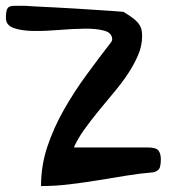

<svg xmlns="http://www.w3.org/2000/svg" viewBox="-20 -626 605 651"><path d="M355.5 -481.4Q357.4 -483.4 358.9 -486.8Q360.4 -490.2 360.4 -492.2Q360.4 -514.6 333.5 -522Q306.6 -529.3 266.6 -528.8Q226.6 -528.3 180.2 -524.4Q133.8 -520.5 93.8 -521Q53.7 -521.5 26.9 -530.8Q0 -540 0 -565.4Q0 -582 2.4 -590.3Q4.9 -598.6 9.8 -602.1Q14.6 -605.5 22 -606Q29.3 -606.4 38.1 -606.4H63.5Q75.2 -605.5 101.6 -604Q127.9 -602.5 161.1 -601.1Q194.3 -599.6 231 -597.2Q267.6 -594.7 300.3 -592.8Q333 -590.8 358.9 -588.9Q384.8 -586.9 398.4 -585.9Q416 -575.2 428.2 -566.4Q440.4 -557.6 447.8 -548.8Q455.1 -540 458.5 -529.8Q461.9 -519.5 461.9 -503.9Q461.9 -470.7 448.2 -439Q434.6 -407.2 413.6 -375.5Q392.6 -343.8 365.7 -312Q338.9 -280.3 313.5 -249Q288.1 -217.8 265.6 -186.5Q243.2 -155.3 230.5 -126H481.4Q509.8 -126 517.6 -115.2Q525.4 -104.5 525.4 -85Q525.4 -71.3 522.5 -59.6Q519.5 -47.9 502 -42Q455.1 -38.1 407.2 -30.3Q359.4 -22.5 311.5 -14.6Q263.7 -6.8 215.3 -1Q167 4.9 119.1 4.9Q119.1 -65.4 141.1 -130.4Q163.1 -195.3 197.8 -255.9Q232.4 -316.4 273.9 -373Q315.4 -429.7 355.5 -481.4Z"/></svg>

Font: Gloria Hallelujah
Style: Regular
Weight: 400
Designer: Kimberly Geswein
Foundry: Kimberly Geswein
Version: Version 1.004 2010